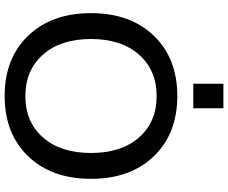

<svg xmlns="http://www.w3.org/2000/svg" viewBox="-98 -882 990 834"><g transform="rotate(90 397.0 -465.0)"><path d="M135.3 -92.3Q37.1 -194.3 37.1 -365.2Q37.1 -536.1 135.3 -638.2Q233.4 -740.2 397 -740.2Q560.5 -740.2 658.7 -638.2Q756.8 -536.1 756.8 -365.2Q756.8 -194.3 658.7 -92.3Q560.5 9.8 397 9.8Q233.4 9.8 135.3 -92.3ZM217.3 -573.7Q149.4 -497.1 149.4 -365.2Q149.4 -233.4 217.3 -156.7Q285.2 -80.1 397.5 -80.1Q509.8 -80.1 577.1 -156.7Q644.5 -233.4 644.5 -365.2Q644.5 -497.1 577.1 -573.7Q509.8 -650.4 397.5 -650.4Q285.2 -650.4 217.3 -573.7ZM343.8 -809.6V-940.4H450.2V-809.6Z"/></g></svg>

Font: GenEi M Gothic v2 Medium
Style: Regular
Weight: 500
Version: Version 2.0